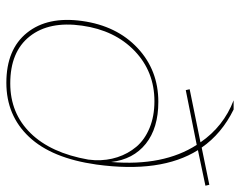

<svg xmlns="http://www.w3.org/2000/svg" viewBox="-98 -672 780 625"><g transform="rotate(90 292.5 -360.0)"><path d="M336.9 -730Q415.5 -691.4 460.9 -626L582 -650.9L585 -638.2L469.2 -613.8Q544.9 -493.2 516.1 -283.2Q495.6 -137.7 426 -64Q356.4 9.8 250 9.8Q141.1 9.8 87.2 -57.4Q33.2 -124.5 48.8 -236.8Q64.5 -349.6 136.7 -417.2Q209 -484.9 312 -484.9Q397.5 -484.9 448.5 -444.1Q499.5 -403.3 507.8 -331.1Q522 -501.5 452.1 -609.9L273.9 -574.2L271 -586.9L443.8 -622.1Q392.1 -697.3 307.1 -730ZM64 -236.8Q48.8 -129.4 98.9 -66.2Q148.9 -2.9 252 -2.9Q349.1 -2.9 413.8 -68.8Q478.5 -134.8 500 -256.8L502 -278.8Q503.4 -317.4 492.2 -351.8Q481 -386.2 458.3 -413.3Q435.5 -440.4 397.2 -456.3Q358.9 -472.2 310.1 -472.2Q213.4 -472.2 146.2 -407.7Q79.1 -343.3 64 -236.8Z"/></g></svg>

Font: Human Sans Thin
Style: Italic
Weight: 100
Italic angle: -8°
Designer: Tim Radville
Foundry: Continuum
Version: Version 1.000;FEAKit 1.0